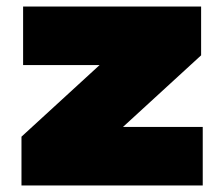

<svg xmlns="http://www.w3.org/2000/svg" viewBox="-20 -570 677 590"><path d="M46 0V-150L286 -370H51V-550H598V-400L358 -180H603V0Z"/></svg>

Font: Encode Sans Exp Black
Style: Regular
Weight: 900
Width: 7
Designer: Multiple Designers
Foundry: Impallari Type
Version: Version 3.002; ttfautohint (v1.8.3) -l 8 -r 50 -G 200 -x 14 